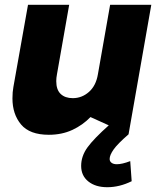

<svg xmlns="http://www.w3.org/2000/svg" viewBox="-20 -551 655 802"><path d="M32 -140Q32 -74 68 -31Q104 12 184 12Q238 12 281.5 -8Q325 -28 358 -62L517 10L612 -531H440L389 -241Q381 -193 351.5 -167Q322 -141 284 -141Q252 -141 233.5 -158.5Q215 -176 215 -212Q215 -226 218 -241L269 -531H97L36 -188Q32 -167 32 -140ZM468 135Q454 135 446 129Q438 123 438 113Q438 97 454.5 73.5Q471 50 517 10L436 -29Q372 28 345.5 64.5Q319 101 319 142Q319 183 349 207Q379 231 428 231Q479 231 530 206L524 122Q490 135 468 135Z"/></svg>

Font: Geom ExtraBold
Style: Bold Italic
Weight: 800
Italic angle: -10°
Version: Version 1.102